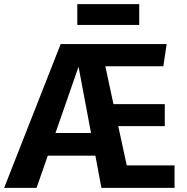

<svg xmlns="http://www.w3.org/2000/svg" viewBox="-40 -904 898 924"><path d="M630 -884V-784H332V-884ZM570 -108H800V0H448L419 -155H190L136 0H-20L252 -692H762L746 -585H467L506 -403H753V-297H529ZM227 -264H398L338 -583Z"/></svg>

Font: Fira Sans SemiBold
Style: Regular
Weight: 600
Designer: bBox Type GmbH & Carrois Corporate GbR & Edenspiekermann AG
Foundry: bBox Type GmbH & Carrois Corporate GbR & Edenspiekermann AG
Version: Version 4.301;PS 004.301;hotconv 1.0.88;makeotf.lib2.5.64775